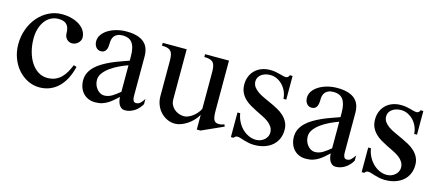

<svg xmlns="http://www.w3.org/2000/svg" viewBox="-41 -830 2744 1201"><g transform="rotate(15 1331.0 -229.5)"><path d="M229 9.8Q188 9.8 152.3 -8.1Q116.7 -25.9 89.8 -56.6Q63 -87.4 47.6 -128.9Q32.2 -170.4 32.2 -217.8Q32.2 -270 49.3 -315.9Q66.4 -361.8 95.7 -395.8Q125 -429.7 164.6 -449.5Q204.1 -469.2 249 -469.2Q284.2 -469.2 313.7 -460.9Q343.3 -452.6 364.7 -438Q386.2 -423.3 398.2 -403.3Q410.2 -383.3 410.2 -359.9Q410.2 -349.6 405.3 -340.3Q400.4 -331.1 392.6 -324Q384.8 -316.9 375 -313Q365.2 -309.1 355 -309.1Q343.8 -309.1 334.7 -313.5Q325.7 -317.9 319.3 -325.2Q313 -332.5 309.6 -341.6Q306.2 -350.6 306.2 -359.9Q306.2 -376 303 -389.6Q299.8 -403.3 292 -413.6Q284.2 -423.8 270.5 -429.4Q256.8 -435.1 235.8 -435.1Q207.5 -435.1 185.1 -422.6Q162.6 -410.2 147.2 -388.7Q131.8 -367.2 123.5 -338.4Q115.2 -309.6 115.2 -276.9Q115.2 -232.9 125.7 -193.4Q136.2 -153.8 155.3 -124.3Q174.3 -94.7 201.2 -77.4Q228 -60.1 261.2 -60.1Q290.5 -60.1 312.5 -69.6Q334.5 -79.1 351.1 -95.7Q367.7 -112.3 379.9 -134Q392.1 -155.8 401.9 -180.2L420.9 -173.8Q410.6 -130.4 392.8 -96.2Q375 -62 350.6 -38.6Q326.2 -15.1 295.7 -2.7Q265.1 9.8 229 9.8Z M815.4 -86.9Q815.4 -72.8 820.8 -62.3Q826.2 -51.8 838.4 -51.8Q855.5 -51.8 866.9 -63.5Q878.4 -75.2 889.2 -91.8V-58.1Q881.3 -44.4 870.6 -32.2Q859.9 -20 846.4 -10.7Q833 -1.5 816.9 4.2Q800.8 9.8 782.2 9.8Q769 9.8 759.5 2.9Q750 -3.9 744.1 -14.4Q738.3 -24.9 735.4 -37.8Q732.4 -50.8 732.4 -63Q717.8 -50.3 703.6 -37.6Q689.5 -24.9 672.9 -14.2Q656.2 -3.4 636 3.2Q615.7 9.8 589.4 9.8Q564.5 9.8 544.7 1Q524.9 -7.8 511 -23.2Q497.1 -38.6 489.7 -59.6Q482.4 -80.6 482.4 -105Q482.4 -131.8 493.4 -154.1Q504.4 -176.3 523.2 -194.6Q542 -212.9 566.9 -227.8Q591.8 -242.7 619.4 -255.1Q647 -267.6 676 -277.8Q705.1 -288.1 732.4 -297.9V-326.2Q732.4 -357.4 726.8 -379.2Q721.2 -400.9 710.7 -414.1Q700.2 -427.2 685.1 -433.1Q669.9 -439 651.4 -439Q630.4 -439 616.9 -432.9Q603.5 -426.8 595.9 -417Q588.4 -407.2 585.7 -394.8Q583 -382.3 583 -369.1Q583 -356.9 581.3 -345.9Q579.6 -335 575 -326.4Q570.3 -317.9 562.3 -313Q554.2 -308.1 542 -308.1Q522.5 -308.1 510.3 -323.2Q498 -338.4 498 -361.8Q498 -384.8 511.7 -404.3Q525.4 -423.8 548.6 -438.2Q571.8 -452.6 602.3 -460.9Q632.8 -469.2 667 -469.2Q708 -469.2 736.3 -460.4Q764.6 -451.7 782.2 -435.8Q799.8 -419.9 807.6 -397.5Q815.4 -375 815.4 -347.2ZM732.4 -268.1Q705.6 -258.8 676.3 -244.9Q647 -231 622.3 -213.4Q597.7 -195.8 581.5 -174.6Q565.4 -153.3 565.4 -128.9Q565.4 -111.8 571 -96.9Q576.7 -82 586.2 -70.6Q595.7 -59.1 607.9 -52.5Q620.1 -45.9 633.3 -45.9Q647 -45.9 659.7 -49.8Q672.4 -53.7 684.3 -60.8Q696.3 -67.9 708 -76.9Q719.7 -85.9 732.4 -96.2Z M1058.1 -459V-132.8Q1058.1 -115.7 1065.2 -100.6Q1072.3 -85.4 1084.7 -74.2Q1097.2 -63 1114 -56.4Q1130.9 -49.8 1149.9 -49.8Q1162.1 -49.8 1176.3 -55.7Q1190.4 -61.5 1204.1 -71.5Q1217.8 -81.5 1229.5 -95Q1241.2 -108.4 1249 -124V-361.8Q1249 -384.3 1245.8 -399.4Q1242.7 -414.6 1234.4 -423.8Q1226.1 -433.1 1212.2 -437Q1198.2 -440.9 1177.2 -440.9V-459H1332V-136.2Q1332 -114.3 1334 -99.4Q1335.9 -84.5 1340.8 -75.4Q1345.7 -66.4 1353.8 -62.7Q1361.8 -59.1 1374 -59.1Q1381.3 -59.1 1390.1 -60.8Q1398.9 -62.5 1407.2 -66.9L1413.1 -53.2L1272.9 9.8H1249V-85.9Q1238.3 -65.9 1221.7 -48.6Q1205.1 -31.2 1185.8 -18.3Q1166.5 -5.4 1146 2.2Q1125.5 9.8 1106.9 9.8Q1079.6 9.8 1055.7 -1.5Q1031.7 -12.7 1013.7 -32Q995.6 -51.3 985.4 -77.4Q975.1 -103.5 975.1 -132.8V-361.8Q975.1 -384.3 971.9 -399.4Q968.8 -414.6 960.4 -423.8Q952.1 -433.1 938.2 -437Q924.3 -440.9 902.8 -440.9V-459Z M1467.3 -159.2H1484.9Q1489.3 -130.9 1502 -106.2Q1514.6 -81.5 1533.2 -63.2Q1551.8 -44.9 1574.7 -34.4Q1597.7 -23.9 1622.1 -23.9Q1638.2 -23.9 1652.1 -29.3Q1666 -34.7 1676.3 -43.9Q1686.5 -53.2 1692.4 -64.9Q1698.2 -76.7 1698.2 -89.8Q1698.2 -110.8 1688.2 -126.7Q1678.2 -142.6 1661.6 -155Q1645 -167.5 1623.8 -177.7Q1602.5 -188 1580.6 -199Q1558.6 -210 1537.4 -222.4Q1516.1 -234.9 1499.5 -251.5Q1482.9 -268.1 1472.9 -289.8Q1462.9 -311.5 1462.9 -340.8Q1462.9 -368.7 1472.4 -392.1Q1481.9 -415.5 1499.5 -432.9Q1517.1 -450.2 1542 -459.7Q1566.9 -469.2 1598.1 -469.2Q1616.7 -469.2 1631.8 -466.3Q1647 -463.4 1659.4 -460.2Q1671.9 -457 1682.4 -454.1Q1692.9 -451.2 1702.1 -451.2Q1709 -451.2 1715.3 -456.3Q1721.7 -461.4 1723.1 -469.2H1741.2V-315.9H1723.1Q1721.7 -341.3 1711.7 -363.8Q1701.7 -386.2 1685.8 -402.8Q1669.9 -419.4 1649.4 -429.2Q1628.9 -439 1606 -439Q1587.4 -439 1572.5 -434.1Q1557.6 -429.2 1547.1 -420.9Q1536.6 -412.6 1530.8 -401.4Q1524.9 -390.1 1524.9 -377.9Q1524.9 -356.9 1535.9 -341.6Q1546.9 -326.2 1564.7 -314Q1582.5 -301.8 1605.5 -291.3Q1628.4 -280.8 1652.6 -269.8Q1676.8 -258.8 1699.7 -246.3Q1722.7 -233.9 1740.5 -217.3Q1758.3 -200.7 1769.3 -179.2Q1780.3 -157.7 1780.3 -128.9Q1780.3 -99.6 1769.8 -74.2Q1759.3 -48.8 1739 -30.3Q1718.8 -11.7 1689 -1Q1659.2 9.8 1620.1 9.8Q1599.6 9.8 1582.8 6.1Q1565.9 2.4 1552.2 -1.7Q1538.6 -5.9 1527.1 -9.5Q1515.6 -13.2 1505.9 -13.2Q1499 -13.2 1493.2 -9.3Q1487.3 -5.4 1484.9 0H1467.3Z M2180.2 -86.9Q2180.2 -72.8 2185.5 -62.3Q2190.9 -51.8 2203.1 -51.8Q2220.2 -51.8 2231.7 -63.5Q2243.2 -75.2 2253.9 -91.8V-58.1Q2246.1 -44.4 2235.4 -32.2Q2224.6 -20 2211.2 -10.7Q2197.8 -1.5 2181.6 4.2Q2165.5 9.8 2147 9.8Q2133.8 9.8 2124.3 2.9Q2114.7 -3.9 2108.9 -14.4Q2103 -24.9 2100.1 -37.8Q2097.2 -50.8 2097.2 -63Q2082.5 -50.3 2068.4 -37.6Q2054.2 -24.9 2037.6 -14.2Q2021 -3.4 2000.7 3.2Q1980.5 9.8 1954.1 9.8Q1929.2 9.8 1909.4 1Q1889.6 -7.8 1875.7 -23.2Q1861.8 -38.6 1854.5 -59.6Q1847.2 -80.6 1847.2 -105Q1847.2 -131.8 1858.2 -154.1Q1869.1 -176.3 1887.9 -194.6Q1906.7 -212.9 1931.6 -227.8Q1956.5 -242.7 1984.1 -255.1Q2011.7 -267.6 2040.8 -277.8Q2069.8 -288.1 2097.2 -297.9V-326.2Q2097.2 -357.4 2091.6 -379.2Q2085.9 -400.9 2075.4 -414.1Q2064.9 -427.2 2049.8 -433.1Q2034.7 -439 2016.1 -439Q1995.1 -439 1981.7 -432.9Q1968.3 -426.8 1960.7 -417Q1953.1 -407.2 1950.4 -394.8Q1947.8 -382.3 1947.8 -369.1Q1947.8 -356.9 1946 -345.9Q1944.3 -335 1939.7 -326.4Q1935.1 -317.9 1927 -313Q1918.9 -308.1 1906.7 -308.1Q1887.2 -308.1 1875 -323.2Q1862.8 -338.4 1862.8 -361.8Q1862.8 -384.8 1876.5 -404.3Q1890.1 -423.8 1913.3 -438.2Q1936.5 -452.6 1967 -460.9Q1997.6 -469.2 2031.7 -469.2Q2072.8 -469.2 2101.1 -460.4Q2129.4 -451.7 2147 -435.8Q2164.6 -419.9 2172.4 -397.5Q2180.2 -375 2180.2 -347.2ZM2097.2 -268.1Q2070.3 -258.8 2041 -244.9Q2011.7 -231 1987.1 -213.4Q1962.4 -195.8 1946.3 -174.6Q1930.2 -153.3 1930.2 -128.9Q1930.2 -111.8 1935.8 -96.9Q1941.4 -82 1950.9 -70.6Q1960.4 -59.1 1972.7 -52.5Q1984.9 -45.9 1998 -45.9Q2011.7 -45.9 2024.4 -49.8Q2037.1 -53.7 2049.1 -60.8Q2061 -67.9 2072.8 -76.9Q2084.5 -85.9 2097.2 -96.2Z M2314 -159.2H2331.5Q2335.9 -130.9 2348.6 -106.2Q2361.3 -81.5 2379.9 -63.2Q2398.4 -44.9 2421.4 -34.4Q2444.3 -23.9 2468.8 -23.9Q2484.9 -23.9 2498.8 -29.3Q2512.7 -34.7 2522.9 -43.9Q2533.2 -53.2 2539.1 -64.9Q2544.9 -76.7 2544.9 -89.8Q2544.9 -110.8 2534.9 -126.7Q2524.9 -142.6 2508.3 -155Q2491.7 -167.5 2470.5 -177.7Q2449.2 -188 2427.2 -199Q2405.3 -210 2384 -222.4Q2362.8 -234.9 2346.2 -251.5Q2329.6 -268.1 2319.6 -289.8Q2309.6 -311.5 2309.6 -340.8Q2309.6 -368.7 2319.1 -392.1Q2328.6 -415.5 2346.2 -432.9Q2363.8 -450.2 2388.7 -459.7Q2413.6 -469.2 2444.8 -469.2Q2463.4 -469.2 2478.5 -466.3Q2493.7 -463.4 2506.1 -460.2Q2518.6 -457 2529.1 -454.1Q2539.6 -451.2 2548.8 -451.2Q2555.7 -451.2 2562 -456.3Q2568.4 -461.4 2569.8 -469.2H2587.9V-315.9H2569.8Q2568.4 -341.3 2558.3 -363.8Q2548.3 -386.2 2532.5 -402.8Q2516.6 -419.4 2496.1 -429.2Q2475.6 -439 2452.6 -439Q2434.1 -439 2419.2 -434.1Q2404.3 -429.2 2393.8 -420.9Q2383.3 -412.6 2377.4 -401.4Q2371.6 -390.1 2371.6 -377.9Q2371.6 -356.9 2382.6 -341.6Q2393.6 -326.2 2411.4 -314Q2429.2 -301.8 2452.1 -291.3Q2475.1 -280.8 2499.3 -269.8Q2523.4 -258.8 2546.4 -246.3Q2569.3 -233.9 2587.2 -217.3Q2605 -200.7 2616 -179.2Q2627 -157.7 2627 -128.9Q2627 -99.6 2616.5 -74.2Q2606 -48.8 2585.7 -30.3Q2565.4 -11.7 2535.6 -1Q2505.9 9.8 2466.8 9.8Q2446.3 9.8 2429.4 6.1Q2412.6 2.4 2398.9 -1.7Q2385.3 -5.9 2373.8 -9.5Q2362.3 -13.2 2352.5 -13.2Q2345.7 -13.2 2339.8 -9.3Q2334 -5.4 2331.5 0H2314Z"/></g></svg>

Font: YBG Bobotsari
Style: Regular
Weight: 400
Designer: R.S. Wihananto
Foundry: R.S. Wihananto
Version: Version 2.0.1